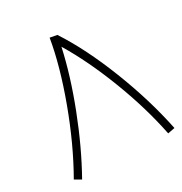

<svg xmlns="http://www.w3.org/2000/svg" viewBox="-155 -671 831 879"><g transform="rotate(-30 260.5 -231.5)"><path d="M482 94Q452 -56 390.5 -215.5Q329 -375 257 -494Q228 -360 168 -205Q108 -50 35 80L2 61Q82 -79 145 -249.5Q208 -420 231 -557L268 -550Q348 -428 416.5 -253.5Q485 -79 519 87Z"/></g></svg>

Font: Vibes
Style: Regular
Weight: 400
Designer: AbdElmomen Kadhim
Version: Version 1.100